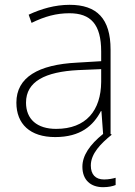

<svg xmlns="http://www.w3.org/2000/svg" viewBox="-20 -559 561 797"><path d="M357 128C357 79 398 37 444 0L439 -3V-353C439 -482 382 -539 269 -539C208 -539 150 -522 99 -498L111 -464C166 -491 214 -504 268 -504C356 -504 400 -459 400 -345V-305L300 -299C139 -291 48 -238 48 -133C48 -44 105 10 209 10C314 10 367 -37 399 -98H401L408 -3C352 42 322 87 322 133C322 189 357 218 408 218C430 218 448 214 460 209V179C449 182 432 186 412 186C376 186 357 165 357 128ZM304 -268 400 -272V-219C399 -101 338 -24 213 -24C134 -24 88 -64 88 -133C88 -221 168 -261 304 -268Z"/></svg>

Font: Noto Sans Ethiopic ExtraLight
Style: Regular
Weight: 200
Designer: Monotype Design Team
Foundry: Monotype Imaging Inc.
Version: Version 2.102